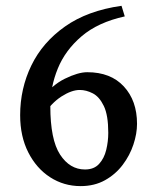

<svg xmlns="http://www.w3.org/2000/svg" viewBox="-20 -630 530 665"><path d="M454.6 -201.2Q454.6 -167 442.1 -129.4Q429.7 -91.8 405 -59.1Q380.4 -26.4 343.8 -5.9Q307.1 14.6 259.3 14.6Q201.2 14.6 153.6 -16.1Q106 -46.9 77.9 -102.3Q49.8 -157.7 49.8 -231Q49.8 -323.2 88.6 -403.3Q127.4 -483.4 205.3 -538.3Q283.2 -593.3 400.9 -609.9L412.1 -573.2Q319.3 -552.7 262.7 -504.4Q206.1 -456.1 180.2 -392.6Q154.3 -329.1 154.3 -262.2Q154.3 -146.5 188 -94.7Q221.7 -43 274.4 -43Q305.7 -43 323.2 -62.3Q340.8 -81.5 347.9 -110.8Q355 -140.1 355 -169.9Q355 -231 339.6 -262.9Q324.2 -294.9 301.5 -306.6Q278.8 -318.4 256.3 -318.4Q228 -318.4 192.6 -295.7Q157.2 -272.9 128.4 -228L120.1 -283.2Q158.2 -334.5 204.3 -357.2Q250.5 -379.9 282.2 -379.9Q363.3 -379.9 408.9 -330.6Q454.6 -281.2 454.6 -201.2Z"/></svg>

Font: Namdhinggo SemiBold
Style: Regular
Weight: 600
Designer: Victor Gaultney
Foundry: SIL International
Version: Version 3.001